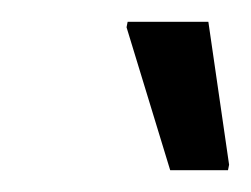

<svg xmlns="http://www.w3.org/2000/svg" viewBox="-20 -735 230 176"><path d="M136 -579 96 -710 97 -715H171L190 -584L189 -579Z"/></svg>

Font: Saira Condensed
Style: Italic
Weight: 400
Width: 3
Italic angle: -12°
Designer: Hector Gatti with collaboration of the Omnibus-Type team
Foundry: Omnibus-Type
Version: Version 1.100